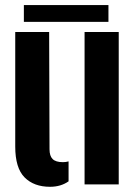

<svg xmlns="http://www.w3.org/2000/svg" viewBox="-20 -726 537 756"><path d="M40 -149V-600H173.5L175 -138Q175 -112 187.2 -99.8Q199.5 -87.5 227.5 -87.5Q239.5 -87.5 250 -90.5V-12Q219.5 9.5 177 9.5Q113.5 9.5 76.8 -27.5Q40 -64.5 40 -149ZM313 0V-600H447.5V0ZM74 -706H407V-640H74Z"/></svg>

Font: Big Shoulders Stencil Text Thin ExtraBold
Style: Regular
Weight: 800
Version: Version 2.001